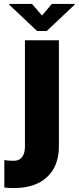

<svg xmlns="http://www.w3.org/2000/svg" viewBox="-20 -725 400 978"><path d="M50 233Q19 233 2 230V90Q19 94 51 94Q78 94 92.5 75Q107 56 107 22V-520H280V20Q280 121 219.5 177Q159 233 50 233ZM360 -701 218 -567H169L27 -701V-705H143L193 -647H195L244 -705H360Z"/></svg>

Font: Non Bureau Extended
Style: Bold
Weight: 700
Width: 7
Designer: Jona Saucedo
Foundry: Non Foundry
Version: Version 1.000; ttfautohint (v1.8.4)